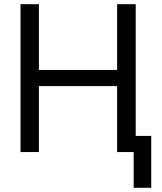

<svg xmlns="http://www.w3.org/2000/svg" viewBox="-20 -727 776 918"><path d="M78.1 -707H166V-392.6H540V-707H628.9V-77.1H703.1V170.9H619.1V0H540V-315.4H166V0H78.1Z"/></svg>

Font: Pretendard
Style: Regular
Weight: 400
Designer: Base glyphs from Inter by Rasmus Andersson; Hangeul glyphs from Noto Sans CJK(Source Han Sans) by Jang Soo-young and Kan
Foundry: Kil Hyung-jin
Version: Version 1.309